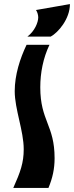

<svg xmlns="http://www.w3.org/2000/svg" viewBox="-20 -919 362 939"><path d="M322 -899C322 -827 265 -760 228 -740H114C150 -767 167 -810 167 -834C167 -845 163 -860 156 -870ZM110 -700C78 -633 52 -553 52 -473C52 -385 96 -279 96 -189C96 -123 80 -78 45 0H217C237 -48 247 -93 247 -145C247 -308 177 -327 177 -492C177 -563 191 -635 222 -700Z"/></svg>

Font: Brassia
Style: Regular
Weight: 400
Designer: Ariel Martín Pérez
Foundry: Tunera Type Foundry
Version: Version 1.600;hotconv 1.0.109;makeotfexe 2.5.65596